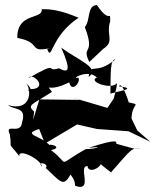

<svg xmlns="http://www.w3.org/2000/svg" viewBox="-20 -707 619 765"><path d="M391 -512C439 -543 401 -567 419 -622C419 -672 420 -607 366 -687C325 -684 342 -628 318 -599C362 -484 302 -528 336 -460ZM168 -512C188 -458 178 -560 294 -637C291 -634 221 -674 146 -670C152 -628 47 -659 49 -556C151 -537 88 -495 183 -516ZM527 -187 504 -235C506 -300 546 -287 493 -299C493 -299 466 -387 454 -363C529 -354 457 -345 420 -334C421 -421 419 -471 440 -470C356 -403 342 -463 333 -400C381 -437 295 -465 224 -517C268 -418 249 -417 215 -435C157 -417 222 -469 94 -396C106 -420 168 -364 116 -353C57 -350 132 -329 86 -374C108 -338 99 -263 12 -288C37 -267 87 -283 68 -220C63 -167 -3 -220 19 -172C30 -104 5 -151 57 -85C51 -117 140 -75 148 -43C123 -67 179 -55 162 -38C228 23 234 46 271 -32C206 -45 281 -15 279 33C355 61 288 -48 329 -45C333 -2 426 -65 358 -74C449 10 424 -34 416 -13C515 -126 502 -116 544 -113L517 -114L444 -134C442 -141 456 -158 333 -118C407 -126 350 -112 322 -113C197 -44 265 -48 183 -109C240 -121 163 -139 180 -126C144 -168 64 -170 136 -193L159 -135L287 -211L367 -193C409 -190 450 -187 492 -184L579 -142ZM116 -262C86 -290 106 -288 187 -341C162 -379 169 -335 256 -379C265 -335 304 -381 292 -398C255 -388 330 -435 366 -398C327 -382 426 -347 446 -376C446 -351 426 -297 435 -317L408 -277L266 -319L302 -309L137 -311L112 -230Z"/></svg>

Font: Charger Distortion
Style: 2
Weight: 400
Designer: Jasper
Foundry: Cannot Into Space Fonts
Version: Version 0.98